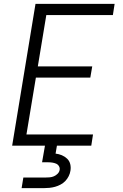

<svg xmlns="http://www.w3.org/2000/svg" viewBox="-20 -755 640 995"><path d="M43 0 164 -735H574L565 -677H220L176 -411H458L448 -353H166L117 -58H462L453 0ZM92 220 101 165H216Q227 165 238 164Q249 163 259.5 158.5Q270 154 278.5 145.5Q287 137 289 126Q291 115 285.5 106Q280 97 270.5 93Q261 89 250.5 87.5Q240 86 229 86H198L213 0H275L268 41Q285 43 300.5 49.5Q316 56 328 67.5Q340 79 344 95.5Q348 112 345 130Q343 144 336 158Q329 172 318.5 183Q308 194 294 201.5Q280 209 265.5 213Q251 217 236 218.5Q221 220 207 220Z"/></svg>

Font: Iosevka Light Extended Oblique
Style: Regular
Weight: 300
Width: 7
Italic angle: -9°
Monospace: yes
Designer: Belleve Invis
Foundry: Belleve Invis
Version: Version 32.5.0; ttfautohint (v1.8.4)